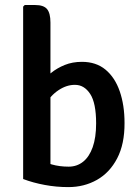

<svg xmlns="http://www.w3.org/2000/svg" viewBox="-20 -756 569 784"><path d="M186 -25H74.5V-729L81 -735.5H123.5Q158.5 -735.5 172.2 -718.8Q186 -702 186 -664ZM488.5 -254Q489 -168 458.5 -109.5Q428 -51 375.8 -21.5Q323.5 8 259 8Q210 8 162.8 -0.8Q115.5 -9.5 74.5 -25L130 -111.5Q160 -93.5 191.5 -84.5Q223 -75.5 260.5 -75.5Q294 -75.5 319.2 -95.5Q344.5 -115.5 358.5 -155Q372.5 -194.5 372.5 -252Q372.5 -335.5 348.2 -372.5Q324 -409.5 286.5 -409.5Q252.5 -410 219 -387.8Q185.5 -365.5 165.5 -328.5L148.5 -419.5Q165 -439 189 -458.5Q213 -478 244.5 -490.8Q276 -503.5 314.5 -503.5Q372.5 -503.5 411 -471.5Q449.5 -439.5 469 -383Q488.5 -326.5 488.5 -254Z"/></svg>

Font: Signika Light Medium
Style: Regular
Weight: 500
Version: Version 2.003;gftools[0.9.32]